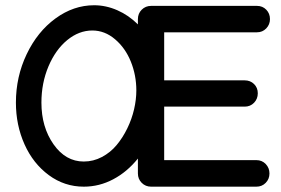

<svg xmlns="http://www.w3.org/2000/svg" viewBox="-20 -698 1058 724"><path d="M295.9 5.9Q223.1 5.9 164.1 -37.6Q105 -81.1 72.5 -153.6Q40 -226.1 40 -311Q40 -408.7 80.6 -493.7Q121.1 -578.6 189.2 -628.4Q257.3 -678.2 335 -678.2Q379.4 -678.2 422.4 -659.4Q465.3 -640.6 500 -606V-626Q500 -647 514.4 -661.4Q528.8 -675.8 549.8 -675.8H949.2Q970.2 -675.8 984.1 -661.4Q998 -647 998 -626Q998 -605.5 983.9 -590.8Q969.7 -576.2 949.2 -576.2H599.1V-395H902.8Q923.8 -395 938 -381.1Q952.1 -367.2 952.1 -346.2Q952.1 -325.2 938 -310.5Q923.8 -295.9 902.8 -295.9H599.1V-94.2H946.8Q967.8 -94.2 981.9 -79.6Q996.1 -64.9 996.1 -43.9Q996.1 -22.9 981.9 -8.5Q967.8 5.9 946.8 5.9H549.8Q528.8 5.9 514.4 -8.5Q500 -22.9 500 -43.9V-100.1Q459.5 -49.8 407 -22Q354.5 5.9 295.9 5.9ZM295.9 -88.9Q332 -88.9 364.3 -106Q396.5 -123 419.7 -150.9Q442.9 -178.7 460 -213.9Q477.1 -249 485.6 -285.9Q494.1 -322.8 494.1 -356.9Q494.1 -414.1 473.4 -465.6Q452.6 -517.1 413.8 -550Q375 -583 328.1 -583Q277.8 -583 233.6 -546.9Q189.5 -510.7 162.8 -447.8Q136.2 -384.8 136.2 -311Q136.2 -218.8 181.9 -153.8Q227.5 -88.9 295.9 -88.9Z"/></svg>

Font: Comic Neue
Style: Bold
Weight: 700
Designer: Craig Rozynski
Foundry: Craig Rozynski
Version: Version 2.003;hotconv 1.0.109;makeotfexe 2.5.65596